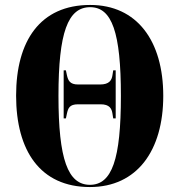

<svg xmlns="http://www.w3.org/2000/svg" viewBox="-20 -745 724 775"><path d="M343 10C533 10 639 -137 639 -358C639 -580 533 -725 344 -725C142 -725 45 -580 45 -359C45 -137 142 10 343 10ZM343 1C254 1 216 -102 216 -358C216 -614 254 -716 344 -716C432 -716 468 -614 468 -358C468 -102 432 1 343 1ZM237 -267H246L250 -286C255 -308 260 -324 295 -324H386C422 -324 431 -307 434 -286L437 -267H447V-461H437L434 -442C431 -421 421 -404 384 -404H295C262 -404 255 -420 250 -442L246 -461H237Z"/></svg>

Font: Noto Serif Display ExtraCondensed Black
Style: Regular
Weight: 900
Width: 2
Designer: Monotype Design Team
Foundry: Monotype Imaging Inc.
Version: Version 2.009